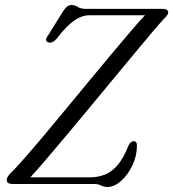

<svg xmlns="http://www.w3.org/2000/svg" viewBox="-20 -735 692 767"><path d="M355.5 0H30.5Q7 0 7 -16Q7 -23.5 11.8 -30.5Q16.5 -37.5 24 -45Q41.5 -62 74.2 -99Q107 -136 149.2 -186.2Q191.5 -236.5 238.8 -293.8Q286 -351 333.8 -408.8Q381.5 -466.5 425.2 -518.8Q469 -571 503.5 -611.5Q538 -652 559 -674H336.5Q306.5 -674 275.5 -652.2Q244.5 -630.5 206 -580Q188.5 -560 172 -566Q155.5 -572.5 173.5 -596L234 -693Q249 -715 264 -715Q280 -715 291 -707.2Q302 -699.5 325 -699.5H629.5Q652 -699.5 652 -685Q652 -679.5 646.8 -672.8Q641.5 -666 632.5 -657Q620 -644 590.5 -609.2Q561 -574.5 520.2 -525.2Q479.5 -476 432 -418.8Q384.5 -361.5 335.8 -302.5Q287 -243.5 241.8 -189.8Q196.5 -136 160 -93.2Q123.5 -50.5 101 -26.5H337.5Q369.5 -26.5 397.2 -36.8Q425 -47 449 -74.5Q473 -102 493.5 -154Q502.5 -171 513.5 -171Q527 -171 527 -154.5Q527 -112 508.8 -74Q490.5 -36 463.5 -12Q436.5 12 409.5 12Q395.5 12 384 6Q372.5 0 355.5 0Z"/></svg>

Font: Fraunces 9pt S000 Light
Style: Italic
Weight: 300
Italic angle: -16°
Version: Version 1.000; ttfautohint (v1.8.3)